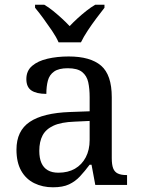

<svg xmlns="http://www.w3.org/2000/svg" viewBox="-20 -786 603 816"><path d="M205 10Q161 10 125.5 -7.5Q90 -25 70 -60.5Q50 -96 50 -150Q50 -230 106.5 -268Q163 -306 278 -310L361 -313V-373Q361 -409 355 -436.5Q349 -464 329 -480Q309 -496 268 -496Q230 -496 210 -482Q190 -468 183.5 -443.5Q177 -419 177 -387Q135 -387 113.5 -401.5Q92 -416 92 -450Q92 -485 116.5 -506Q141 -527 182 -536.5Q223 -546 272 -546Q364 -546 409.5 -507Q455 -468 455 -373V-114Q455 -86 461 -70.5Q467 -55 481 -48.5Q495 -42 517 -42H520V0H385L369 -86H361Q340 -58 320 -36.5Q300 -15 273.5 -2.5Q247 10 205 10ZM228 -52Q269 -52 298.5 -69Q328 -86 344.5 -117.5Q361 -149 361 -191V-272L297 -269Q240 -267 207.5 -252Q175 -237 161 -210.5Q147 -184 147 -145Q147 -114 156 -93.5Q165 -73 183 -62.5Q201 -52 228 -52ZM229 -606Q219 -629 201 -655.5Q183 -682 164 -708Q145 -734 129 -753V-766H168Q187 -755 206 -739.5Q225 -724 243 -707.5Q261 -691 276 -675Q291 -691 309 -707.5Q327 -724 346.5 -739.5Q366 -755 385 -766H424V-753Q409 -734 389.5 -708Q370 -682 352.5 -655.5Q335 -629 324 -606Z"/></svg>

Font: Noto Serif Hebrew
Style: Regular
Weight: 400
Designer: Monotype Design Team
Foundry: Monotype Imaging Inc.
Version: Version 2.003